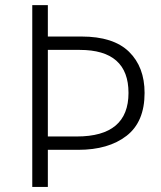

<svg xmlns="http://www.w3.org/2000/svg" viewBox="-20 -738 635 758"><path d="M107.4 0V-717.8H168.9V-593.8H301.8Q427.7 -593.8 489.3 -533.7Q550.8 -473.6 550.8 -371.1Q550.8 -256.8 479.5 -201.7Q408.2 -146.5 289.1 -146.5H168.9V0ZM168.9 -199.2H283.2Q487.3 -199.2 487.3 -371.1Q487.3 -541 294.9 -541H168.9Z"/></svg>

Font: Gothic A1 Light
Style: Regular
Weight: 300
Version: Version 2.50